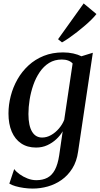

<svg xmlns="http://www.w3.org/2000/svg" viewBox="-20 -851 583 1121"><path d="M436 34Q428 91.5 402.2 132.5Q376.5 173.5 339.5 199.5Q302.5 225.5 259 237.8Q215.5 250 171 250Q145 250 118.8 246.2Q92.5 242.5 70.2 236Q48 229.5 34.5 221L63 136Q73.5 151 94.2 166Q115 181 140.5 191Q166 201 191.5 201Q229.5 201 256.5 186.8Q283.5 172.5 300.5 140.8Q317.5 109 325.5 56.5L346 -84.5Q332 -60 309 -38.5Q286 -17 256.2 -3.2Q226.5 10.5 190.5 10.5Q139.5 10.5 103.5 -13.8Q67.5 -38 48.5 -82.5Q29.5 -127 29.5 -188.5Q29.5 -239.5 42.8 -290.8Q56 -342 82 -387.8Q108 -433.5 146.5 -469Q185 -504.5 235.5 -524.8Q286 -545 348 -545Q380 -545 407.8 -538.8Q435.5 -532.5 455.5 -522.5L522 -543ZM404 -480.5Q394 -491.5 378 -497.5Q362 -503.5 341 -503.5Q299 -503.5 267 -483.8Q235 -464 212 -430.2Q189 -396.5 174.5 -354.8Q160 -313 153 -269.2Q146 -225.5 146 -185.5Q146 -150.5 151.5 -124.8Q157 -99 167.5 -81.8Q178 -64.5 192.8 -56.2Q207.5 -48 226 -48Q253 -48 278.5 -62.5Q304 -77 324.2 -100.8Q344.5 -124.5 355 -151.5ZM319 -622 468.5 -831 543 -769Q533.5 -756.5 516.5 -739.2Q499.5 -722 477.2 -702.8Q455 -683.5 431 -664.8Q407 -646 384 -630Q361 -614 342 -603.5Z"/></svg>

Font: Merriweather 72pt Medium
Style: Italic
Weight: 500
Italic angle: -7.8°
Version: Version 2.101